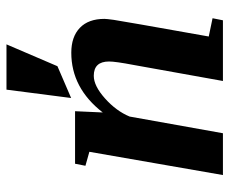

<svg xmlns="http://www.w3.org/2000/svg" viewBox="-78 -421 712 596"><g transform="rotate(90 278.0 -123.0)"><path d="M170.9 -105.5Q170.9 -58.1 215.3 -58.1Q246.6 -58.1 285.6 -93Q324.7 -127.9 341.8 -169.4L393.6 -459H523.4L451.2 -44.4L494.6 -32.2L488.3 0H325.2L329.1 -85.9Q253.4 11.7 143.6 11.7Q94.2 11.7 66.4 -14.9Q38.6 -41.5 38.6 -91.3Q38.6 -97.7 41.7 -120.4Q44.9 -143.1 93.3 -415L36.6 -426.8L43 -459H231.4L181.6 -181.6Q170.9 -125.5 170.9 -105.5ZM284.2 12.2 258.3 212.9H117.7L185.5 54.7Z"/></g></svg>

Font: Tinos
Style: Bold Italic
Weight: 700
Italic angle: -16.333°
Designer: Steve Matteson
Foundry: Monotype Imaging Inc.
Version: Version 1.23